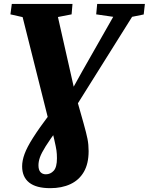

<svg xmlns="http://www.w3.org/2000/svg" viewBox="-20 -763 756 976"><path d="M235.5 193.5Q164 193.5 128.2 165Q92.5 136.5 92.5 82.5Q92.5 53.5 104.8 19.8Q117 -14 147.8 -62.5Q178.5 -111 233.5 -184L338 -292.5L398.5 -401.5L555.5 -677.5L469 -690L474 -743H716.5L710.5 -689.5L651.5 -677.5L332.5 -168.5L274.5 -109Q233.5 -53.5 212.2 -19.5Q191 14.5 183.2 36.2Q175.5 58 175.5 77Q175.5 101 185.8 112Q196 123 213 123Q236.5 123 253 105Q269.5 87 269.5 41.5Q269.5 19.5 267 1.8Q264.5 -16 256 -52.5L246 -95.5L228.5 -144.5L95 -676L33 -690L40 -743H348.5L344 -690L274.5 -676.5L360 -298.5L371 -256L404.5 -137.5Q419 -86 424.8 -56.8Q430.5 -27.5 430.5 5Q430.5 69 406.2 110.8Q382 152.5 338 173Q294 193.5 235.5 193.5Z"/></svg>

Font: Merriweather Light 18pt Black
Style: Italic
Weight: 900
Italic angle: -7.8°
Version: Version 2.101